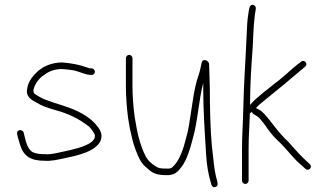

<svg xmlns="http://www.w3.org/2000/svg" viewBox="-20 -701 1343 787"><path d="M356 -421H349C345.7 -421 342 -422 338 -424C308.1 -435.2 274 -442 235 -445C204 -445 177.6 -436.3 157 -425L137 -411C116.9 -392.9 94.6 -367.8 91 -335C85 -305 110 -290.5 129 -281C151.2 -266.9 172.6 -259.7 206 -250C263.2 -234.7 305.7 -212.6 345 -182C349.5 -178.1 370.7 -152.7 369 -144C369 -132.3 362.9 -125.9 355 -119C329.3 -99 276.7 -87.3 237 -79C212.1 -73.8 190.1 -67.1 165 -69C145.4 -69 130.4 -70.6 117 -76C94.9 -84.3 85.7 -120.2 80 -145L77 -158C70.8 -173.5 46.5 -169.4 50 -152L53 -139C55.7 -129.7 59 -118.3 63 -105C77.9 -60.3 105.6 -42 164 -42C191.3 -40.2 216 -46.6 242.5 -52C286.3 -60.9 345.1 -74.6 372 -99C384.7 -109.6 396 -122.9 396 -143C396.7 -152.3 392.7 -163.7 384 -177C356.5 -216 313.6 -240.5 265 -259C229.2 -272.6 171 -286.6 142 -304C136.9 -307.1 118 -316.8 118 -322C117.3 -325.3 117 -328.3 117 -331C120.9 -354.1 137.4 -376.5 154 -389C174.6 -405 197.6 -418 234 -418C250.4 -416.6 264.2 -415.7 279.5 -413C301.5 -409.2 326.5 -396.1 348 -394H355C362.1 -392.6 369 -399.7 369 -406.5C369 -414.5 363.2 -419.8 356 -421Z M496 -462V-350C496 -303.6 499.7 -259.4 505 -217L513 -171C519.5 -141.1 526.3 -110.8 536.5 -85C548.8 -53.9 558.7 -29.7 583 -12C602.7 7.7 621.9 17 662 17C696.9 18.2 710 1.5 725 -18C745.4 -44.6 760.4 -93.6 770 -132C790.2 -200.7 794.8 -292.6 813 -361V-339C813 -246 819.8 -148.5 825 -66C827.5 -23.8 833.9 13.2 844 47C846.2 56.9 849.8 69 862.5 65.5C874.7 62.2 872.5 51.4 870 40C856.5 -4.9 855 -53.4 848 -107C842.3 -172.1 840 -264.1 840 -338.5C840 -368.6 838 -387.9 838 -412C838 -422 837.7 -431 837 -439C837 -450 813.6 -464.6 807 -446C803.2 -428.8 800.4 -412.1 795 -396C783.1 -363.3 775.9 -326.9 770 -287L762 -235C757.6 -206.4 751.7 -163.2 744 -140C732 -92.1 717.3 -42.8 686 -15C682 -11 674.3 -9.3 663 -10C638.7 -10 629.4 -11.1 617 -20C599.4 -31 582.3 -46.3 574 -67C559.1 -96.8 547.1 -137 540 -176L532 -222C526.6 -261.9 523 -306.1 523 -350V-462C523 -469.7 517 -476 509.5 -476C502 -476 496 -469.7 496 -462Z M985.5 53C993 53 999 46.7 999 39V-90C999 -144.6 1002.5 -178.3 1004 -236L1013 -243C1013.7 -238.3 1016 -235 1020 -233L1030 -227C1035.3 -224.3 1040.7 -220 1046 -214C1058.4 -198.9 1066 -189.5 1077 -173C1092.3 -150.9 1110.4 -131.4 1130 -114C1161.1 -82.9 1183.3 -49.8 1218 -22L1232 -9C1245.5 3.2 1263.5 -17.2 1249 -29L1235 -42C1214.4 -61 1199.7 -76.8 1182 -97L1166 -115C1160 -121.7 1154 -127.7 1148 -133C1124.5 -156.5 1104.5 -183.9 1083.5 -210.5C1073.2 -223.6 1057.4 -242.6 1043 -251L1029 -258C1030.3 -258.7 1031.3 -259.7 1032 -261C1036 -265.7 1040 -269.7 1044 -273C1064.8 -290.8 1089.2 -309.3 1111 -328C1129.3 -343.6 1145.1 -354.5 1162 -370C1184.8 -389 1209.5 -409.6 1231 -428C1244.3 -438.7 1227.4 -460 1214 -448C1191.2 -430.9 1167 -410.2 1145 -390L1121 -370C1103.7 -358.1 1084.1 -339.9 1066 -327C1051.7 -314.9 1038.5 -303.7 1026 -293C1018.7 -286.8 1012.2 -278.2 1005 -271C1005 -356.4 1010 -426.6 1016 -510L1018 -556C1019.4 -587 1021.6 -618.3 1025 -643.5C1026.8 -656.9 1034.6 -675.8 1019 -680.5C1001.5 -685.8 1000.9 -660.7 998.5 -648C993.4 -620.8 992.4 -589.5 991 -557C986.4 -450.2 979.3 -359.2 977 -249C975.6 -183.7 972 -149.7 972 -90V39C972 46.7 978 53 985.5 53Z"/></svg>

Font: Take Off
Style: Regular, Eh
Weight: 400
Foundry: Cannot Into Space Fonts
Version: Version 0.89